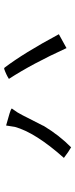

<svg xmlns="http://www.w3.org/2000/svg" viewBox="272 -800 375 960"><g transform="rotate(-90 460.0 -320.5)"><path d="M768 -214 699 -176Q621 -347 545 -464Q567 -478 596 -488L601 -486Q674 -390 768 -215ZM203 -153Q183 -164 150 -189Q277 -332 305 -434Q305 -436 312 -478Q390 -457 396 -451Q398 -449 394 -445Q377 -423 364 -397L311 -293Q311 -291 310 -290Q262 -211 203 -153Z"/></g></svg>

Font: cwTeXYen
Style: Medium
Weight: 500
Version: Version 1.17